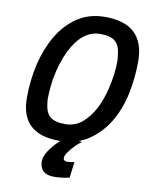

<svg xmlns="http://www.w3.org/2000/svg" viewBox="-97 -767 815 1046"><g transform="rotate(10 310.5 -244.0)"><path d="M285 -84Q339 -84 379 -118Q455 -183 487 -321Q506 -400 506 -476L503 -504Q498 -557 472 -579Q446 -601 389 -601Q291 -601 228 -476Q193 -404 178 -317Q170 -273 168 -207Q168 -194 170 -181Q175 -129 201 -106.5Q227 -84 285 -84ZM268 11Q55 11 55 -189Q55 -285 75.5 -374Q96 -463 138 -535.5Q180 -608 245 -652.5Q310 -697 400 -697Q618 -697 618 -489Q618 -399 600 -311.5Q582 -224 540 -152Q498 -80 428 -33Q361 11 268 11ZM273 209Q198 209 195 139Q195 110 216 79Q237 48 262.5 23Q288 -2 306 -14L393 -4Q380 4 360.5 23Q341 42 325.5 63.5Q310 85 310 99Q310 113 328 116Q348 116 371 111L360 199Q315 209 273 209Z"/></g></svg>

Font: Storia Sans SemiBold
Style: Italic
Weight: 600
Italic angle: -13°
Designer: Campivisivi
Foundry: Accademia di Belle Arti di Urbino and students of MA course of Visual design
Version: Version 60.001;May 25, 2020;FontCreator 12.0.0.2522 64-bit